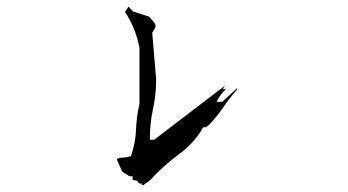

<svg xmlns="http://www.w3.org/2000/svg" viewBox="-20 -674 1040 574"><path d="M587.4 -293.5H595.2L605.5 -301.3Q628.4 -325.2 646.7 -352.1Q665 -378.9 689 -406.7V-410.6L644.5 -369.6H642.6H627.4L630.9 -376Q639.2 -392.1 654.8 -407.2Q655.3 -407.2 655.3 -407.7H646L652.8 -418L440.9 -256.3H439.5H428.2V-260.7Q428.2 -306.2 437.5 -348.6Q446.8 -390.1 446.8 -436.5L435.1 -576.2L444.3 -591.3Q444.8 -594.2 444.8 -596.7Q444.8 -603 440.4 -607.4Q433.6 -614.7 426.3 -624L378.4 -639.6L363.8 -654.3L354 -637.7Q384.8 -591.8 397 -531.7V-363.8Q388.2 -326.7 386.7 -286.9Q385.3 -247.1 371.6 -207.5Q356.9 -202.6 343.3 -202.6Q334 -202.6 329.1 -197.8L345.2 -161.1L366.7 -147H376.5V-136.2L389.2 -133.8L396.5 -125.5H403.8V-121.1L408.7 -120.6L429.7 -136.2Q466.8 -177.2 515.1 -212.9Q562 -248 585.9 -291Z"/></svg>

Font: Bakudai
Style: Light
Weight: 300
Version: Version 1.48